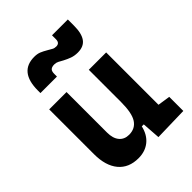

<svg xmlns="http://www.w3.org/2000/svg" viewBox="-225 -908 1036 1036"><g transform="rotate(-45 293.0 -390.5)"><path d="M217.8 9.8Q143.9 9.8 103.5 -38.8Q63 -87.4 63 -175.8V-517.6H195.3V-208.5Q195.3 -164.1 215.6 -139.9Q235.8 -115.7 271.5 -115.7Q318 -115.7 341.6 -151.6Q365.2 -187.5 365.2 -272L391.6 -99.6H351.6Q339.5 -46.9 304.4 -18.6Q269.3 9.8 217.8 9.8ZM374 4.9 365.2 -119.1V-210H497.6V-118.2L568.8 -107.4V0ZM365.2 -146.5V-517.6H497.6V-175.8ZM91.8 -613.3V-632.8Q91.8 -775.4 206.5 -775.4Q229 -775.4 245.4 -768.8Q261.7 -762.2 283.2 -749.5Q297.9 -741.2 307.1 -735.8Q316.4 -730.5 330.1 -730.5Q356.4 -730.5 356.4 -759.8V-789.6H477.1V-742.2Q477.1 -683.6 456.1 -654.3Q435.1 -625 389.2 -625Q364.3 -625 344.2 -632.3Q324.2 -639.6 305.7 -649.4Q290 -658.2 278.8 -664.1Q267.6 -669.9 253.9 -669.9Q235.8 -669.9 226.8 -662.1Q217.8 -654.3 217.8 -633.8V-613.3Z"/></g></svg>

Font: Cascadia Code
Style: Regular
Weight: 400
Monospace: yes
Designer: Aaron Bell
Foundry: Saja Typeworks
Version: Version 2106.017